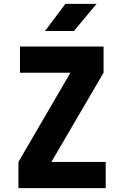

<svg xmlns="http://www.w3.org/2000/svg" viewBox="-20 -970 640 990"><path d="M212 -810H361L478 -950H317ZM75 0H525V-135H245L514 -595V-730H83V-595H343L75 -135Z"/></svg>

Font: JetBrains Mono ExtraBold
Style: Regular
Weight: 800
Monospace: yes
Designer: Philipp Nurullin, Konstantin Bulenkov
Foundry: JetBrains
Version: Version 2.305